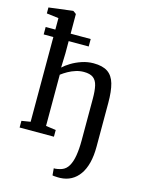

<svg xmlns="http://www.w3.org/2000/svg" viewBox="-152 -909 938 1246"><g transform="rotate(15 317.0 -286.5)"><path d="M378 248Q373.5 248.5 362.2 248Q351 247.5 340.2 246.8Q329.5 246 326.5 244.5L322.5 198Q330 199.5 347.2 196.2Q364.5 193 375 189Q403 179 419.5 150.5Q436 122 443.2 78Q450.5 34 450.5 -22.5V-303.5Q450.5 -356 442.8 -390Q435 -424 413.5 -440.2Q392 -456.5 350 -456.5Q323 -456.5 296.5 -448.2Q270 -440 246 -426.5Q222 -413 203 -398.5V-54.5L270.5 -45V0H40V-45L99.5 -54.5V-751L19 -761V-801L177.5 -821H181.5L202 -806L202.5 -541.5L199.5 -445.5Q217.5 -463 248.5 -482Q279.5 -501 318 -514Q356.5 -527 396.5 -527Q457.5 -527 492 -503.8Q526.5 -480.5 540.5 -431.2Q554.5 -382 554.5 -303.5V-8.5Q554.5 52.5 542.5 99.5Q530.5 146.5 507.5 179Q484.5 211.5 452 229Q419.5 246.5 378 248ZM34.5 -624V-674H337V-624Z"/></g></svg>

Font: Merriweather 36pt
Style: Regular
Weight: 400
Designer: Eben Sorkin
Foundry: Eben Sorkin
Version: Version 2.100